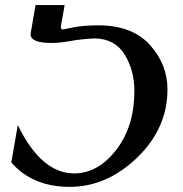

<svg xmlns="http://www.w3.org/2000/svg" viewBox="-20 -724 717 754"><path d="M253.4 9.8Q107.9 9.8 24.4 -85.9L49.8 -232.9Q142.1 -43 271.5 -43Q364.7 -43 436.3 -135.3Q507.8 -227.5 507.8 -367.2Q507.8 -446.8 470 -509Q432.1 -571.3 353 -573.2Q299.8 -570.8 257.1 -563Q214.4 -555.2 183.1 -555.2Q100.1 -555.2 100.1 -589.4L100.6 -594.2L119.6 -704.1H233.9L219.7 -625L219.2 -617.2Q220.2 -608.4 225.1 -608.4Q229.5 -608.4 268.1 -616.5Q306.6 -624.5 366.2 -624.5Q499 -624.5 568.4 -547.9Q637.7 -471.2 637.7 -373.5Q637.7 -219.7 518.6 -105Q399.4 9.8 253.4 9.8Z"/></svg>

Font: Kelvinch
Style: Bold Italic
Weight: 700
Italic angle: -10°
Designer: Paul James Miller
Foundry: High-Logic / Made with FontCreator
Version: Version 3.30 September 23, 2016